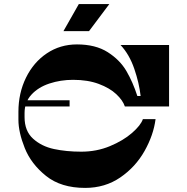

<svg xmlns="http://www.w3.org/2000/svg" viewBox="-20 -920 916 938"><path d="M337 -530Q276 -530 221.5 -512Q167 -494 133.5 -457.5Q100 -421 100 -368V-348Q100 -280 141.5 -242.5Q183 -205 243.5 -192Q304 -179 377 -179Q452 -179 517 -206Q582 -233 625 -270.5Q668 -308 678 -338H740Q730 -260 686 -182Q642 -104 567.5 -53Q493 -2 396 -2Q278 -2 205 -60.5Q132 -119 101 -196.5Q70 -274 70 -335V-374Q70 -465 107 -540.5Q144 -616 209 -659.5Q274 -703 356 -703Q447 -703 506.5 -665Q566 -627 597.5 -573Q629 -519 651 -451H667Q660 -514 636 -584Q612 -654 569 -700H806V-400H590Q580 -430 548 -460Q516 -490 462.5 -510Q409 -530 337 -530ZM89 -400V-430H320V-400ZM514 -900 415 -768H290L365 -900Z"/></svg>

Font: Space Cowgirl
Style: Regular
Weight: 400
Designer: Valery Marier
Foundry: Valery Marier
Version: Version 1.000